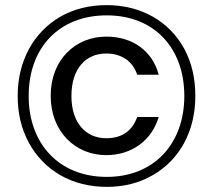

<svg xmlns="http://www.w3.org/2000/svg" viewBox="-20 -724 832 750"><path d="M93 -166C152 -58 261 6 397 6C464 6 524 -9 577 -40C682 -100 743 -212 743 -349C743 -418 729 -479 700 -533C642 -640 532 -704 397 -704C329 -704 269 -689 216 -659C111 -598 49 -486 49 -349C49 -280 64 -219 93 -166ZM92 -349C92 -537 210 -664 397 -664C582 -664 700 -537 700 -349C700 -163 582 -33 397 -33C210 -33 92 -163 92 -349ZM178 -350C178 -209 275 -118 395 -118C495 -118 573 -176 600 -267H516C496 -212 456 -184 395 -184C315 -184 259 -244 259 -349C259 -456 315 -515 395 -515C454 -515 499 -485 516 -432H600C575 -527 496 -581 395 -581C275 -581 178 -491 178 -350Z"/></svg>

Font: Poppins
Style: Regular
Weight: 400
Designer: Ninad Kale (Devanagari), Jonny Pinhorn (Latin)
Foundry: Indian Type Foundry
Version: 4.004